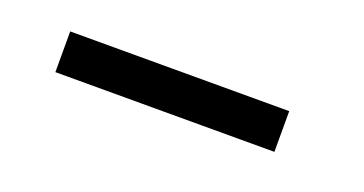

<svg xmlns="http://www.w3.org/2000/svg" viewBox="-22 -806 503 265"><g transform="rotate(20 229.5 -674.0)"><path d="M53.9 -704.4H375.6V-644.6H53.9Z"/></g></svg>

Font: Big Shoulders Thin
Style: Regular
Weight: 100
Version: Version 2.002